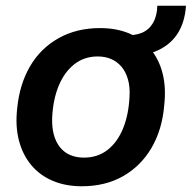

<svg xmlns="http://www.w3.org/2000/svg" viewBox="-20 -640 669 670"><path d="M265 10Q209 10 164 -9Q119 -28 89 -64Q59 -100 46 -150Q33 -200 40 -262Q48 -345 84.5 -408Q121 -471 184 -506.5Q247 -542 329 -542Q386 -542 430.5 -523.5Q475 -505 505 -469Q535 -433 547.5 -383.5Q560 -334 553 -272Q546 -188 509 -124.5Q472 -61 410 -25.5Q348 10 265 10ZM273 -90Q321 -90 355.5 -117Q390 -144 409.5 -192Q429 -240 432 -303Q434 -337 426.5 -363Q419 -389 404.5 -406.5Q390 -424 369 -433.5Q348 -443 321 -443Q274 -443 239.5 -416Q205 -389 185 -341Q165 -293 162 -229Q161 -195 168 -169.5Q175 -144 189.5 -126Q204 -108 225 -99Q246 -90 273 -90ZM398 -444 412 -517Q450 -515 475 -525.5Q500 -536 514 -560Q528 -584 529 -620H629Q625 -560 597.5 -519.5Q570 -479 519.5 -459.5Q469 -440 398 -444Z"/></svg>

Font: Mona Sans ExtraLight SemiBold
Style: Italic
Weight: 600
Italic angle: -11.6951°
Version: Version 2.000